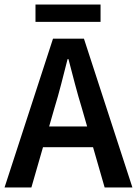

<svg xmlns="http://www.w3.org/2000/svg" viewBox="-22 -824 602 844"><path d="M217 -348 194 -268H361L338 -348Q322 -400 307.5 -455Q293 -510 279 -564H275Q261 -509 247 -454.5Q233 -400 217 -348ZM-2 0 211 -654H347L560 0H438L387 -177H167L116 0ZM134 -728V-804H420V-728Z"/></svg>

Font: Processing Sans Pro Semibold
Style: Regular
Weight: 600
Designer: Paul D. Hunt
Foundry: Adobe Systems Incorporated
Version: Version 2.020;PS 2.000;hotconv 1.0.86;makeotf.lib2.5.63406